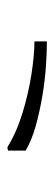

<svg xmlns="http://www.w3.org/2000/svg" viewBox="168 -1066 148 524"><g transform="rotate(-90 242.0 -804.0)"><path d="M102 -858Q142 -833 196 -816.5Q250 -800 302.5 -792Q355 -784 391 -784V-750Q364 -750 325.5 -752.5Q287 -755 244.5 -762Q202 -769 162 -780Q122 -791 93 -808V-856Z"/></g></svg>

Font: Phudu Light Medium
Style: Regular
Weight: 500
Version: Version 1.005;gftools[0.9.23]